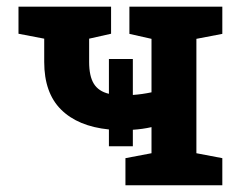

<svg xmlns="http://www.w3.org/2000/svg" viewBox="-20 -548 709 568"><path d="M302.2 -115.2V-165Q210.4 -174.3 160.6 -223.9Q110.8 -273.4 110.8 -364.7V-433.6L34.7 -448.2V-528.3H308.6V-448.2L243.7 -433.6V-364.7Q243.7 -322.8 257.6 -300.3Q271.5 -277.8 302.2 -270.5V-373.5H373V-267.1Q400.4 -269 428.2 -274.9V-433.1L362.8 -447.8V-528.3H637.7V-447.8L561 -433.1V-94.7L637.7 -80.1V0H351.1V-80.1L428.2 -94.7V-171.9Q402.3 -166 373 -164.1V-115.2Z"/></svg>

Font: Roboto Slab SemiBold
Style: Regular
Weight: 600
Designer: Google
Version: Version 2.001; ttfautohint (v1.8.3)